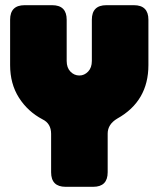

<svg xmlns="http://www.w3.org/2000/svg" viewBox="-20 -720 611 740"><path d="M19 -644Q19 -700 75 -700H181Q237 -700 237 -644V-485Q237 -459 251.5 -444Q266 -429 286 -429Q305 -429 319.5 -444Q334 -459 334 -485V-644Q334 -700 390 -700H496Q552 -700 552 -644V-469Q552 -330 432 -263Q395 -241 395 -205V-56Q395 0 339 0H233Q177 0 177 -56V-204Q177 -244 144 -260Q87 -290 53 -343.5Q19 -397 19 -469Z"/></svg>

Font: LT Crewmate
Style: Regular
Weight: 400
Designer: Daniel Lyons
Foundry: LyonsType
Version: Version 1.001;FEAKit 1.0